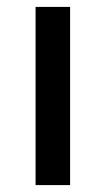

<svg xmlns="http://www.w3.org/2000/svg" viewBox="-20 -536 306 556"><path d="M183 0H83V-516H183Z"/></svg>

Font: Voces
Style: Regular
Weight: 400
Designer: Ana Paula Megda, Pablo Ugerman
Foundry: Ana Paula Megda, Pablo Ugerman
Version: Version 1.003